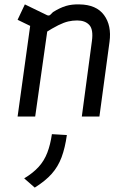

<svg xmlns="http://www.w3.org/2000/svg" viewBox="-20 -530 587 873"><path d="M60 0 122 -447 161 -391 60 -440 93 -510 194 -461Q203 -457 209 -463L221 -475Q253 -495 280 -503Q307 -511 341 -510Q418 -509 453 -461.5Q488 -414 478 -340L432 0H352L398 -344Q405 -396 386 -416.5Q367 -437 331 -437Q310 -437 290.5 -432.5Q271 -428 245.5 -415.5Q220 -403 179 -377L200 -424L140 0ZM138 323 90 281Q130 257 155.5 229Q181 201 195 164.5Q209 128 216 80L284 84Q276 142 260 185Q244 228 215 260.5Q186 293 138 323Z"/></svg>

Font: Finlandica
Style: Italic
Weight: 400
Italic angle: -8°
Designer: Niklas Ekholm, Juho Hiilivirta, Jaakko Suomalainen
Foundry: Helsinki Type Studio
Version: Version 1.064